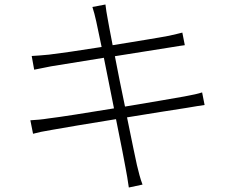

<svg xmlns="http://www.w3.org/2000/svg" viewBox="-20 -798 1040 854"><path d="M879 -387C861 -381 838 -376 800 -369C746 -359 643 -342 536 -324C520 -400 504 -480 491 -548L743 -588C767 -592 792 -596 802 -597L791 -653C778 -650 760 -645 732 -639C686 -630 585 -614 481 -597C469 -660 460 -706 459 -714C455 -734 451 -760 449 -778L391 -767C397 -748 403 -727 408 -703C410 -694 419 -650 432 -589C333 -573 240 -560 198 -555C166 -552 142 -550 121 -549L132 -488C150 -492 176 -497 207 -503C250 -510 343 -525 442 -541L487 -316C365 -296 246 -277 194 -271C171 -267 137 -264 115 -263L127 -203C149 -209 172 -214 209 -220C260 -229 376 -249 496 -268C518 -161 535 -71 538 -54C544 -25 548 3 553 36L614 23C604 -2 596 -35 589 -64C585 -80 567 -169 545 -276C649 -293 750 -309 809 -318C846 -324 873 -329 890 -331Z"/></svg>

Font: Noto Sans CJK KR Light
Style: Regular
Weight: 300
Designer: Ryoko NISHIZUKA (kana & ideographs); Paul D. Hunt (Latin, Greek & Cyrillic); Wenlong ZHANG (bopomofo); Sandoll Communica
Foundry: Adobe Systems Incorporated
Version: Version 1.004;PS 1.004;hotconv 1.0.82;makeotf.lib2.5.63406